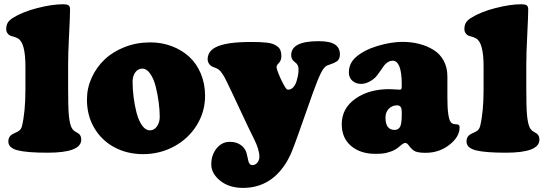

<svg xmlns="http://www.w3.org/2000/svg" viewBox="-20 -726 2620 922"><path d="M102.1 -295.4V-406.7Q102.1 -520 66.9 -541Q60.1 -544.9 54.2 -547.1Q48.3 -549.3 42.5 -550.8Q36.6 -552.2 33.7 -553.2Q22.9 -556.6 16.4 -565.7Q9.8 -574.7 9.8 -585.9Q9.8 -604.5 17.1 -616.7Q24.4 -628.9 41 -639.6Q87.4 -668.9 158.9 -687.3Q230.5 -705.6 283.7 -705.6Q300.8 -705.6 308.6 -700.7Q316.4 -695.8 316.4 -680.7Q316.4 -652.8 311.8 -560.5Q307.1 -468.3 307.1 -418V-301.8Q307.1 -212.9 310.3 -176.3Q313.5 -139.6 320.8 -120.1Q325.7 -106 337.4 -96.7Q340.8 -94.2 349.1 -89.6Q357.4 -85 360.8 -81.5Q370.1 -72.3 370.1 -55.2Q370.1 7.3 208.5 7.3Q109.4 7.3 64.7 -4.2Q20 -15.6 20 -46.9Q20 -70.3 39.1 -81.5Q43.5 -84 52.7 -88.1Q62 -92.3 65.4 -94.2Q81.1 -102.5 85.4 -120.1Q102.1 -189 102.1 -295.4Z M397.5 -248Q397.5 -302.7 420.2 -352.8Q442.9 -402.8 482.4 -440.4Q522 -478 579.1 -500.2Q636.2 -522.5 701.7 -522.5Q756.3 -522.5 804.4 -504.4Q852.5 -486.3 888.2 -453.9Q923.8 -421.4 944.3 -372.6Q964.8 -323.7 964.8 -265.6Q964.8 -189.5 925 -125Q885.3 -60.5 816.7 -23.2Q748 14.2 667 14.2Q591.3 14.2 530 -18.3Q468.8 -50.8 433.1 -110.8Q397.5 -170.9 397.5 -248ZM747.1 -164.6Q747.1 -196.3 742.2 -233.9Q737.3 -271.5 728 -309.1Q718.8 -346.7 701.7 -371.6Q684.6 -396.5 663.1 -396.5Q643.1 -396.5 629.9 -378.9Q616.7 -361.3 616.7 -333.5Q616.7 -297.9 621.6 -259Q626.5 -220.2 636 -183.8Q645.5 -147.5 662.1 -123.8Q678.7 -100.1 699.7 -100.1Q720.7 -100.1 733.9 -119.4Q747.1 -138.7 747.1 -164.6Z M994.6 63.5Q994.6 17.6 1020.3 -13.7Q1045.9 -44.9 1083.5 -44.9Q1115.7 -44.9 1136.5 -29.5Q1157.2 -14.2 1163.6 7.8Q1166 16.1 1168.7 29.3Q1171.4 42.5 1173.1 49.1Q1174.8 55.7 1179.4 61.3Q1184.1 66.9 1191.9 66.9Q1199.7 66.9 1206.5 63Q1212.9 59.6 1218.3 51.8Q1225.6 40 1225.6 27.8Q1225.6 -7.8 1199.7 -59.1Q1174.8 -108.4 1131.6 -201.4Q1088.4 -294.4 1066.4 -338.9Q1057.1 -357.9 1049.3 -369.6Q1041.5 -381.3 1038.1 -384.8Q1034.7 -388.2 1027.8 -393.6Q1023.4 -397 1010.5 -401.6Q997.6 -406.2 992.7 -410.2Q977.1 -423.3 977.1 -440.9Q977.1 -479 1015.6 -499Q1064.5 -524.4 1183.6 -524.4Q1210 -524.4 1225.8 -523.9Q1241.7 -523.4 1261 -521.2Q1280.3 -519 1291.3 -514.6Q1302.2 -510.3 1312.3 -502.9Q1322.3 -495.6 1326.7 -484.1Q1331.1 -472.7 1331.1 -456.5Q1331.1 -438 1321.8 -426.8Q1320.3 -424.8 1317.6 -421.9Q1314.9 -418.9 1313.7 -417.5Q1312.5 -416 1311 -413.6Q1309.6 -411.1 1308.8 -408.9Q1308.1 -406.7 1308.1 -403.8Q1308.1 -398.9 1311.5 -388.7Q1323.2 -354.5 1341.3 -321.3Q1350.6 -304.7 1354.5 -300Q1358.4 -295.4 1363.3 -295.4Q1377.4 -295.4 1388.2 -306.9Q1398.9 -318.4 1404.3 -336.9Q1411.1 -360.8 1412.1 -371.6Q1413.6 -382.8 1413.6 -393.6Q1413.6 -409.7 1404.3 -420.4Q1401.9 -423.3 1395.3 -428.5Q1388.7 -433.6 1386.2 -437Q1378.4 -447.3 1378.4 -461.4Q1378.4 -528.3 1509.3 -528.3Q1564.9 -528.3 1588.6 -512.2Q1612.3 -496.1 1612.3 -464.8Q1612.3 -456.1 1609.9 -449Q1607.4 -441.9 1604.5 -437.7Q1601.6 -433.6 1594.2 -429.4Q1586.9 -425.3 1582.8 -423.3Q1578.6 -421.4 1567.9 -417.7Q1557.1 -414.1 1552.7 -412.1Q1535.6 -405.8 1519.8 -372.8Q1503.9 -339.8 1481.4 -276.9L1422.4 -109.9Q1419.9 -102.5 1411.6 -79.1Q1403.3 -55.7 1398.7 -43.7Q1394 -31.7 1387 -12.7Q1379.9 6.3 1373 20.5Q1366.2 34.7 1359.9 45.9Q1284.2 176.3 1147 176.3Q1080.1 176.3 1037.4 141.8Q994.6 107.4 994.6 63.5Z M1655.3 -378.4Q1655.3 -421.4 1688.5 -451.2Q1728 -485.8 1793 -505.4Q1857.9 -524.9 1913.1 -524.9Q1956.1 -524.9 1993.7 -515.1Q2031.2 -505.4 2062 -486.3Q2092.8 -467.3 2110.6 -434.6Q2128.4 -401.9 2128.4 -359.4V-256.8Q2128.4 -208.5 2132.3 -180.7Q2136.2 -152.8 2142.6 -142.6Q2148.9 -132.3 2159.2 -130.4Q2162.1 -129.9 2165.5 -129.6Q2168.9 -129.4 2172.4 -128.9Q2175.8 -128.4 2177.2 -128.4Q2187 -127.4 2187 -113.8Q2187 -68.8 2137.9 -30.5Q2088.9 7.8 2024.4 7.8Q1991.7 7.8 1975.3 1.5Q1959 -4.9 1940.4 -30.8Q1933.6 -39.6 1925.3 -39.6Q1917 -39.6 1897 -21.5Q1879.9 -6.3 1856.7 1.7Q1833.5 9.8 1818.4 11.2Q1803.2 12.7 1781.7 12.7Q1710.9 12.7 1666 -25.1Q1621.1 -63 1621.1 -129.9Q1621.1 -205.1 1686 -251.5Q1751 -297.9 1849.1 -297.9Q1860.4 -297.9 1878.2 -296.6Q1896 -295.4 1899.4 -295.4Q1905.8 -295.4 1907.5 -298.8Q1909.2 -302.2 1909.2 -313.5V-320.3Q1909.2 -434.6 1865.2 -434.6Q1845.7 -434.6 1826.7 -414.1Q1823.2 -410.2 1806.4 -385.5Q1789.6 -360.8 1782.2 -354Q1748 -323.2 1713.4 -323.2Q1689.5 -323.2 1672.4 -337.9Q1655.3 -352.5 1655.3 -378.4ZM1909.2 -172.9V-189.5Q1909.2 -205.1 1904.3 -211.9Q1898.9 -220.2 1886.7 -220.2Q1863.8 -220.2 1847.4 -204.1Q1831.1 -188 1831.1 -161.1Q1831.1 -102.1 1875 -102.1Q1892.1 -102.1 1900.6 -116Q1909.2 -129.9 1909.2 -172.9Z M2302.2 -295.4V-406.7Q2302.2 -520 2267.1 -541Q2260.3 -544.9 2254.4 -547.1Q2248.5 -549.3 2242.7 -550.8Q2236.8 -552.2 2233.9 -553.2Q2223.1 -556.6 2216.6 -565.7Q2210 -574.7 2210 -585.9Q2210 -604.5 2217.3 -616.7Q2224.6 -628.9 2241.2 -639.6Q2287.6 -668.9 2359.1 -687.3Q2430.7 -705.6 2483.9 -705.6Q2501 -705.6 2508.8 -700.7Q2516.6 -695.8 2516.6 -680.7Q2516.6 -652.8 2512 -560.5Q2507.3 -468.3 2507.3 -418V-301.8Q2507.3 -212.9 2510.5 -176.3Q2513.7 -139.6 2521 -120.1Q2525.9 -106 2537.6 -96.7Q2541 -94.2 2549.3 -89.6Q2557.6 -85 2561 -81.5Q2570.3 -72.3 2570.3 -55.2Q2570.3 7.3 2408.7 7.3Q2309.6 7.3 2264.9 -4.2Q2220.2 -15.6 2220.2 -46.9Q2220.2 -70.3 2239.3 -81.5Q2243.7 -84 2252.9 -88.1Q2262.2 -92.3 2265.6 -94.2Q2281.2 -102.5 2285.6 -120.1Q2302.2 -189 2302.2 -295.4Z"/></svg>

Font: Cooper* Black
Style: Regular
Weight: 900
Designer: Owen Earl
Foundry: indestructible type*
Version: Version 0.001